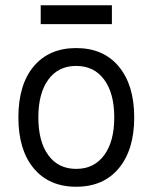

<svg xmlns="http://www.w3.org/2000/svg" viewBox="-20 -697 581 731"><path d="M270 14Q167 14 108.5 -56Q50 -126 50 -250Q50 -375 108.5 -444.5Q167 -514 270 -514Q374 -514 432.5 -443.5Q491 -373 491 -250Q491 -127 432.5 -56.5Q374 14 270 14ZM270 -54Q338 -54 376.5 -106Q415 -158 415 -250Q415 -342 376.5 -394Q338 -446 270 -446Q202 -446 164 -394Q126 -342 126 -250Q126 -158 164 -106Q202 -54 270 -54ZM135 -605V-677H406V-605Z"/></svg>

Font: Imprima
Style: Regular
Weight: 400
Designer: Eduardo Tunni
Foundry: Eduardo Tunni
Version: Version 1.002; ttfautohint (v1.8.4.7-5d5b);gftools[0.9.23]